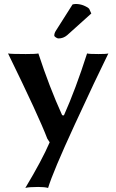

<svg xmlns="http://www.w3.org/2000/svg" viewBox="-20 -698 579 955"><path d="M340.8 -675.8Q346.7 -677.7 356.9 -678.2Q377.9 -678.2 397.5 -670.2Q417 -662.1 423.8 -653.8L434.1 -630.9L314 -522.9Q294.9 -506.8 271 -506.8Q265.1 -506.8 257.6 -512Q250 -517.1 250 -521Q250 -533.2 257.8 -544.9ZM20 -432.1Q34.2 -429.2 107.9 -429.2Q157.7 -429.2 170.9 -432.1Q225.1 -266.1 289.1 -125L297.9 -124Q356 -253.9 413.1 -432.1Q422.9 -429.2 470.2 -429.2Q509.3 -429.2 519 -432.1Q459 -311 351.1 -76.9Q243.2 157.2 219.2 236.8Q202.1 231.9 169.9 231.9Q123 231.9 106 236.8Q189 98.6 227.1 9.8L215.3 -8.3Q173.8 -117.7 20 -432.1Z"/></svg>

Font: Linux Biolinum
Style: Bold
Weight: 700
Designer: Philipp H. Poll
Foundry: Philipp H. Poll
Version: Version 1.3.2 ; ttfautohint (v0.9)